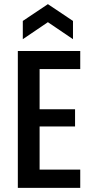

<svg xmlns="http://www.w3.org/2000/svg" viewBox="-20 -906 436 926"><path d="M66 0V-660H367V-573H171V-379H342V-296H171V-88H367V0ZM90 -717V-805L211 -886L332 -805V-717L211 -799Z"/></svg>

Font: Bricolage Grotesque 10pt Condensed Medium
Style: Regular
Weight: 500
Width: 3
Designer: Mathieu Triay
Foundry: Atelier Triay
Version: Version 1.000; ttfautohint (v1.8.4.7-5d5b);gftools[0.9.32]